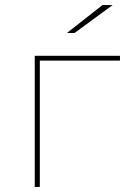

<svg xmlns="http://www.w3.org/2000/svg" viewBox="-20 -737 493 757"><path d="M117 -517H453V-498H129L137 -506V0H117ZM384 -717H424L274 -607H244Z"/></svg>

Font: Montserrat
Style: Regular
Weight: 400
Designer: Julieta Ulanovsky
Foundry: Julieta Ulanovsky
Version: Version 8.000